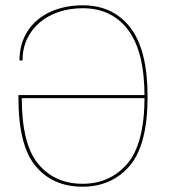

<svg xmlns="http://www.w3.org/2000/svg" viewBox="-20 -700 643 724"><path d="M291.5 4Q400.5 4 468.5 -74Q536.5 -153 536.5 -336Q536.5 -510 472.5 -594.5Q407.5 -680 292 -680V-669Q402 -669 464 -586Q525 -503.5 525 -335.5Q525 -158.5 460 -82.5Q394.5 -7 291.5 -7Q186.5 -7 124 -82Q62.5 -155.5 62 -330H530.5V-341.5H49.5Q49.5 -336.5 49.5 -332Q49.5 -150.5 114.5 -73.5Q179 4 291.5 4ZM65 -472Q65 -518 82.8 -554.5Q100.5 -591 131.2 -616.5Q162 -642 203.2 -655.5Q244.5 -669 292 -669L293.5 -675L292 -680Q251 -680 215 -671Q179 -662 149.5 -644.8Q120 -627.5 98.5 -602.2Q77 -577 65.2 -544Q53.5 -511 53.5 -472Z"/></svg>

Font: Anybody SemiExpanded Thin
Style: Regular
Weight: 250
Width: 6
Version: Version 1.113;gftools[0.9.25]